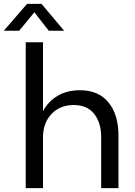

<svg xmlns="http://www.w3.org/2000/svg" viewBox="-59 -980 702 1000"><path d="M75 -760H165V-401Q193 -453 242 -481.5Q291 -510 358 -510Q454 -510 506 -446.5Q558 -383 558 -273V0H468V-265Q468 -341 431.5 -387Q395 -433 325 -433Q253 -433 209 -386Q165 -339 165 -265V0H75ZM275 -820H195L120 -916L41 -820H-39L82 -960H157Z"/></svg>

Font: Goli
Style: Regular
Weight: 400
Designer: jaikishan Patel
Foundry: MagicType
Version: Version 1.000